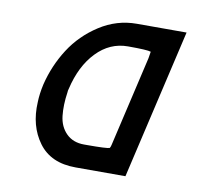

<svg xmlns="http://www.w3.org/2000/svg" viewBox="-77 -781 989 871"><g transform="rotate(10 418.0 -345.0)"><path d="M115 -345Q137 -435 186 -511.5Q235 -588 314 -639Q393 -690 485 -690H714L554 0H324Q210 0 154 -76Q98 -152 104 -262Q105 -300 115 -345ZM232 -346Q229 -337 229 -329Q220 -269 225.5 -220Q231 -171 262 -140Q293 -109 344 -109H358Q450 -109 462 -114Q466 -121 468 -131L564 -545Q569 -575 569 -576Q554 -582 463 -582Q380 -582 318.5 -518Q257 -454 232 -346Z"/></g></svg>

Font: Coval
Style: Medium Italic
Weight: 500
Foundry: Context Ltd
Version: Version 001.000